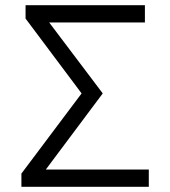

<svg xmlns="http://www.w3.org/2000/svg" viewBox="-20 -720 656 740"><path d="M62.5 0V-51L294.5 -360L78.5 -648.5V-700H538.5V-633.5H169.5L376 -360L156.5 -66.5H553.5V0Z"/></svg>

Font: Overpass Mono Light
Style: Regular
Weight: 300
Monospace: yes
Designer: Delve Withrington, Dave Bailey
Foundry: Delve Fonts LLC
Version: Version 4.000